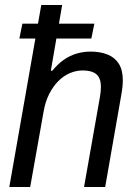

<svg xmlns="http://www.w3.org/2000/svg" viewBox="-20 -743 542 763"><path d="M17 0 144 -723H227L182 -462H188Q209 -488 233 -505Q257 -522 284.5 -530Q312 -538 340 -538Q378 -538 407 -526.5Q436 -515 452 -490Q468 -465 468 -424Q468 -411 466.5 -396.5Q465 -382 462 -366L398 0H314L377 -357Q379 -368 380 -378.5Q381 -389 381 -398Q381 -422 372.5 -436.5Q364 -451 347.5 -457Q331 -463 308 -463Q283 -463 258 -452.5Q233 -442 212 -421Q191 -400 175.5 -369.5Q160 -339 153 -298L100 0ZM57 -590 69 -649H355L343 -590Z"/></svg>

Font: Archivo SemiCondensed
Style: Italic
Weight: 400
Width: 4
Italic angle: -10°
Designer: Hector Gatti
Foundry: Omnibus-Type
Version: Version 2.001